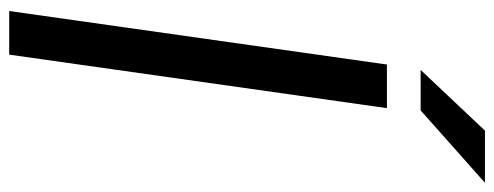

<svg xmlns="http://www.w3.org/2000/svg" viewBox="-356 -712 1098 427"><g transform="rotate(90 193.5 -499.0)"><path d="M271 -1028 136 -885H226L387 -1028ZM102 30 221 -810H124L5 30Z"/></g></svg>

Font: Smiley Sans Oblique
Style: Regular
Weight: 400
Italic angle: -8°
Designer: oooooohmygosh, Nagisa Chen, Janine Sui, Heda Shi, Jian Li
Foundry: atelierAnchor
Version: Version 2.0.1